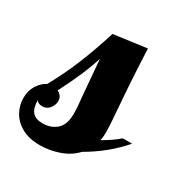

<svg xmlns="http://www.w3.org/2000/svg" viewBox="-163 -636 718 748"><g transform="rotate(30 196.0 -262.5)"><path d="M33 -12.5C55 -0.2 82 6 114 6C142.7 6 171.2 1.2 199.5 -8.5C227.8 -18.2 251.7 -33.3 271 -54C330.3 -88 381.3 -129.7 424 -179H382C365.3 -163.7 341.3 -147 310 -129C312.7 -139 314 -151.7 314 -167C314 -185 312.3 -214 309 -254C301 -353.3 295.3 -445.7 292 -531L144 -511C126.7 -455.7 108.3 -404.2 89 -356.5C69.7 -308.8 47 -261.7 21 -215C6.3 -207.7 -6.2 -195.8 -16.5 -179.5C-26.8 -163.2 -32 -144 -32 -122C-32 -100.7 -26.7 -80.2 -16 -60.5C-5.3 -40.8 11 -24.8 33 -12.5ZM144 -95C127.3 -80.3 106.7 -73 82 -73C60.7 -73 45.2 -78.7 35.5 -90C25.8 -101.3 21 -119 21 -143C25 -134.3 34 -130 48 -130C60.7 -130 71.2 -135 79.5 -145C87.8 -155 92 -166.3 92 -179C92 -194.3 84.3 -206 69 -214C107 -287.3 134 -350.3 150 -403C152 -377 156.3 -326 163 -250C167 -214 169 -186 169 -166C169 -133.3 160.7 -109.7 144 -95Z"/></g></svg>

Font: DonutKreme
Style: Regular
Weight: 400
Designer: Impallari Type
Foundry: Impallari Type
Version: Version 2.100